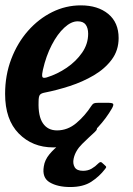

<svg xmlns="http://www.w3.org/2000/svg" viewBox="-26 -552 508 734"><path d="M-6.5 -193Q-6.5 -264.5 17 -326.2Q40.5 -388 81 -434Q121.5 -480 173.5 -505.8Q225.5 -531.5 283 -531.5Q348 -531.5 387.8 -498.8Q427.5 -466 427.5 -406.5Q427.5 -359.5 401.2 -324.2Q375 -289 332.5 -264Q290 -239 240.5 -223Q191 -207 145 -198Q131 -195.5 126.2 -189Q121.5 -182.5 121.5 -163.5Q119.5 -108 138 -80.8Q156.5 -53.5 192 -53.5Q232.5 -53.5 265.8 -81.5Q299 -109.5 323.5 -147.5Q328 -154.5 332.8 -156.8Q337.5 -159 350 -159H386.5Q403 -159 406.2 -155.2Q409.5 -151.5 402.5 -138.5Q380.5 -100 348.8 -65.8Q317 -31.5 274.2 -10Q231.5 11.5 177.5 11.5Q98 11.5 45.8 -41.5Q-6.5 -94.5 -6.5 -193ZM152.5 -256Q193 -268.5 229 -293Q265 -317.5 288 -350.8Q311 -384 311 -423Q311 -444.5 301.8 -457.5Q292.5 -470.5 271 -470.5Q246 -470.5 219.8 -446.2Q193.5 -422 171.8 -380Q150 -338 138 -285Q134 -267.5 135.5 -259.5Q137 -251.5 152.5 -256ZM242.5 163Q194.5 163 164.2 145.2Q134 127.5 141.5 84Q145 59.5 163.2 37.5Q181.5 15.5 207.8 -4Q234 -23.5 261.8 -40Q289.5 -56.5 312.5 -70Q322 -75.5 330.2 -74.8Q338.5 -74 341 -70.5Q350.5 -59.5 336 -47Q314.5 -27.5 288.2 -1.8Q262 24 255.5 54.5Q251.5 73.5 259.5 87.2Q267.5 101 291.5 101Q310 101 324.2 92.8Q338.5 84.5 349 73.5Q358 64 364 70L376 81Q380.5 84.5 380 87Q379.5 89.5 375 95Q354 122.5 323 142.8Q292 163 242.5 163Z"/></svg>

Font: Besley* Narrow Semi
Style: Italic
Weight: 600
Width: 4
Italic angle: -13°
Designer: Owen Earl
Foundry: indestructible type*
Version: Version 3.000; ttfautohint (v1.8.3)